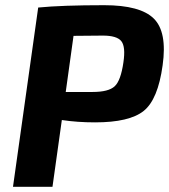

<svg xmlns="http://www.w3.org/2000/svg" viewBox="-20 -719 651 739"><path d="M30 0 127 -690Q219 -699 381 -699Q520 -699 572 -647.5Q624 -596 606 -468Q588 -336 533 -292Q478 -248 346 -248Q278 -248 218 -257L182 0ZM233 -365H336Q398 -365 421.5 -387Q445 -409 455 -479Q464 -539 447 -560.5Q430 -582 376 -582L263 -581Z"/></svg>

Font: Exo 2.0
Style: Bold Italic
Weight: 700
Italic angle: -8°
Designer: Natanael Gama
Version: Version 1.001;PS 001.001;hotconv 1.0.70;makeotf.lib2.5.58329